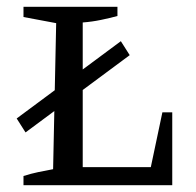

<svg xmlns="http://www.w3.org/2000/svg" viewBox="-20 -544 576 564"><path d="M457 -214H486V0H49V-27Q71 -34 92.5 -38.5Q114 -43 136 -47L145 -476L49 -494V-524H325V-497Q303 -491 276.5 -485.5Q250 -480 223 -478V-53H423ZM55 -155 29 -196 335 -423 361 -382Z"/></svg>

Font: Piazzolla SC
Style: Regular
Weight: 400
Designer: Juan Pablo del Peral
Foundry: Huerta Tipografica
Version: Version 1.330